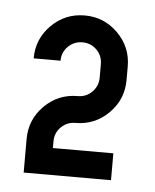

<svg xmlns="http://www.w3.org/2000/svg" viewBox="-37 -736 337 417"><g transform="rotate(5 132.0 -527.0)"><path d="M131.8 -644.5Q113.8 -644.5 100.8 -631.8Q87.9 -619.1 87.9 -600.6H29.3Q29.3 -643.1 59.3 -673.1Q89.4 -703.1 131.8 -703.1Q174.3 -703.1 204.3 -673.1Q234.4 -643.1 234.4 -600.6V-571.3Q234.4 -528.8 204.3 -498.8Q174.3 -468.8 131.8 -468.8Q113.8 -468.8 100.8 -456.1Q87.9 -443.4 87.9 -424.8V-410.2H219.7V-351.6H29.3V-424.8Q29.3 -467.3 59.3 -497.3Q89.4 -527.3 131.8 -527.3Q150.4 -527.3 163.1 -540.3Q175.8 -553.2 175.8 -571.3V-600.6Q175.8 -619.1 163.1 -631.8Q150.4 -644.5 131.8 -644.5Z"/></g></svg>

Font: Gerhaus
Style: Regular
Weight: 400
Designer: GGBotNet
Foundry: GGBotNet
Version: 1.01